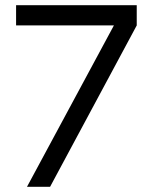

<svg xmlns="http://www.w3.org/2000/svg" viewBox="-20 -720 576 740"><path d="M42 -622H419L84 0H173L507 -622V-700H42Z"/></svg>

Font: Unageo
Style: Regular
Weight: 400
Designer: Richard Sepsi
Foundry: Richard Sepsi
Version: Version 2.000